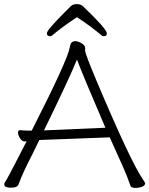

<svg xmlns="http://www.w3.org/2000/svg" viewBox="-20 -911 730 938"><path d="M356 -827Q286 -781 236 -739Q231 -734 224 -734Q209 -734 209 -749Q209 -764 298 -853L326 -881Q337 -891 355.5 -891Q374 -891 386 -880Q502 -769 502 -748Q502 -734 487 -734Q480 -734 475 -739Q425 -782 356 -827ZM135 -273Q311 -619 321 -680Q324 -699 331 -704.5Q338 -710 349 -710Q360 -710 378 -700Q396 -690 396 -676V-663Q396 -649 450 -520Q617 -124 678 -35Q689 -19 689 -15Q689 -5 674.5 1Q660 7 640.5 7Q621 7 617 -4Q601 -51 583 -91Q565 -131 549 -167Q533 -203 516 -240L172 -227Q156 -193 140 -161Q91 -67 71 -11Q65 6 33 6Q1 6 1 -10Q1 -17 5 -22.5Q9 -28 13.5 -36Q18 -44 28 -62.5Q38 -81 57 -118Q76 -155 110 -221L100 -220H99Q88 -220 78 -235.5Q68 -251 68 -263Q68 -275 78 -275H80Q98 -273 117 -273ZM495 -287Q384 -545 356 -620Q322 -535 195 -274Z"/></svg>

Font: LXGW WenKai Lite Light
Style: Regular
Weight: 300
Designer: LXGW / Fontworks Inc.
Foundry: LXGW / Fontworks Inc.
Version: Version 1.511; March 25, 2025